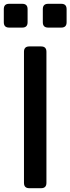

<svg xmlns="http://www.w3.org/2000/svg" viewBox="-49 -989 370 1009"><path d="M105 0Q77 0 77 -28V-717Q77 -745 105 -745H167Q195 -745 195 -717V-28Q195 0 167 0ZM-1 -844Q-29 -844 -29 -872V-941Q-29 -969 -1 -969H68Q96 -969 96 -941V-872Q96 -844 68 -844ZM204 -844Q176 -844 176 -872V-941Q176 -969 204 -969H273Q301 -969 301 -941V-872Q301 -844 273 -844Z"/></svg>

Font: Pitagon Sans Text SemiBold
Style: Regular
Weight: 600
Designer: Travis Tran
Foundry: Pitagon
Version: Version 1.001; ttfautohint (v1.8.4.7-5d5b);gftools[0.9.26]